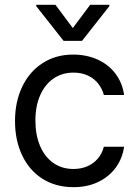

<svg xmlns="http://www.w3.org/2000/svg" viewBox="-20 -763 570 794"><path d="M42.1 -262.4Q42.1 -342.5 72.2 -405Q102.2 -467.5 156.8 -502.4Q211.3 -537.3 282.5 -537.3Q338.1 -537.3 383.8 -516.6Q429.6 -495.9 458 -457.7Q486.5 -419.5 493.1 -370.2H409.5Q403 -395.4 386.6 -416.6Q370.2 -437.8 344.1 -450.3Q318 -462.7 283.8 -462.7Q236.9 -462.7 201.3 -438.2Q165.7 -413.7 146.1 -369Q126.4 -324.2 126.4 -265.2Q126.4 -204.8 145.7 -159.4Q165.1 -114 200.6 -89.1Q236.2 -64.2 283.8 -64.2Q315.3 -64.2 341 -75.3Q366.7 -86.3 384.3 -106.9Q401.9 -127.4 409.5 -156.1H493.1Q486.5 -108.4 459.1 -70.4Q431.6 -32.5 386.6 -10.7Q341.5 11 283.8 11Q210.3 11 155.6 -23.8Q100.8 -58.7 71.5 -120.9Q42.1 -183 42.1 -262.4ZM281.1 -647.1 352.9 -743.1H432.3V-737.6L319.1 -593.9H243.1L129.8 -737.6V-743.1H209.3Z"/></svg>

Font: Pretendard Variable
Style: Regular
Weight: 400
Designer: Base glyphs from Inter by Rasmus Andersson; Hangul glyphs from Noto Sans CJK(Source Han Sans) by Jang Soo-young and Kang
Foundry: Kil Hyung-jin
Version: Version 1.100;FEAKit 1.0